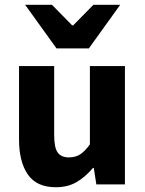

<svg xmlns="http://www.w3.org/2000/svg" viewBox="-20 -773 609 805"><path d="M213.9 12Q133.3 12 96.6 -41.6Q59.8 -95.1 59.8 -188.1V-496.1H207.1V-207Q207.1 -153.5 222.1 -133.3Q237.1 -113.1 268.5 -113.1Q296.4 -113.1 316.1 -125.8Q335.9 -138.4 356.9 -167.7V-496.1H503.8V0H383.9L373.3 -68.8H369.6Q338.5 -31.7 301.5 -9.8Q264.6 12 213.9 12ZM217 -570 85.3 -753H197.7L282.7 -666.6H286.7L371.7 -753H484.1L352.5 -570Z"/></svg>

Font: Mada
Style: Regular
Weight: 400
Designer: Khaled Hosny
Version: Version 1.5